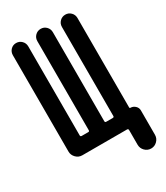

<svg xmlns="http://www.w3.org/2000/svg" viewBox="-217 -823 933 1076"><g transform="rotate(-30 250.0 -284.5)"><path d="M79.1 0Q55.7 0 39.1 -17.1Q22.5 -34.2 22.5 -56.6V-679.7Q22.5 -701.2 36.6 -715.8Q50.8 -730.5 71.8 -730.5Q92.8 -730.5 107.4 -715.8Q122.1 -701.2 122.1 -679.7V-103.5Q122.1 -95.7 130.9 -95.7H172.9Q180.7 -95.7 180.7 -103.5V-679.7Q180.7 -701.2 195.3 -715.8Q210 -730.5 231 -730.5Q252 -730.5 266.6 -715.8Q281.2 -701.2 281.2 -679.7V-103.5Q281.2 -95.7 290 -95.7H331.1Q339.8 -95.7 339.8 -103.5V-679.7Q339.8 -701.2 354.5 -715.8Q369.1 -730.5 390.1 -730.5Q411.1 -730.5 425.8 -715.8Q440.4 -701.2 440.4 -679.7V-101.6Q440.4 -95.7 446.3 -95.7Q462.9 -95.7 476.1 -83.5Q489.3 -71.3 489.3 -53.7V103.5Q489.3 127 472.7 143.6Q456.1 160.2 433.1 160.2Q410.2 160.2 393.6 143.6Q377 127 377 103.5V8.8Q377 0 368.2 0Z"/></g></svg>

Font: Rounded Mgen+ 2m medium
Style: Regular
Weight: 500
Designer: [Source Han Sans]
Ryoko NISHIZUKA  (kana & ideographs); Paul D. Hunt (Latin, Greek & Cyrillic); Wenlong ZHANG  (bopomofo
Version: Version 1.059.20150602